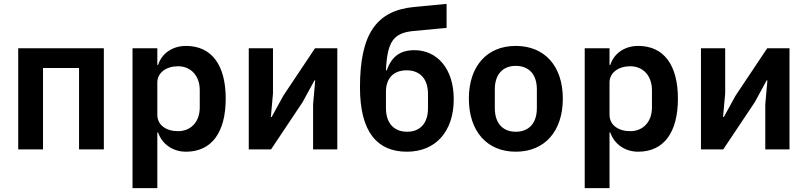

<svg xmlns="http://www.w3.org/2000/svg" viewBox="-20 -771 4169 991"><path d="M74 0H202V-420H388V0H516V-522H74Z M664 200H792V-87H796C816 -28 871 12 940 12C1072 12 1145 -87 1145 -262C1145 -436 1072 -534 940 -534C871 -534 815 -496 796 -436H792V-522H664ZM899 -94C838 -94 792 -125 792 -179V-345C792 -396 838 -429 899 -429C965 -429 1011 -380 1011 -306V-216C1011 -142 965 -94 899 -94Z M1264 0H1379L1542 -244L1603 -356H1607L1596 -233V0H1721V-522H1606L1443 -278L1382 -167H1378L1389 -289V-522H1264Z M2080 12C2230 12 2322 -94 2322 -259C2322 -418 2235 -512 2119 -512C2043 -512 2001 -477 1976 -408H1972C1979 -556 2010 -601 2114 -611L2285 -627V-751L2117 -735C1922 -716 1838 -595 1838 -320C1838 -87 1929 12 2080 12ZM2082 -91C2014 -91 1972 -134 1972 -214V-297C1972 -366 2010 -408 2079 -408C2147 -408 2189 -365 2189 -286V-211C2189 -134 2147 -91 2082 -91Z M2642 12C2792 12 2885 -94 2885 -262C2885 -429 2792 -534 2642 -534C2493 -534 2400 -429 2400 -262C2400 -94 2493 12 2642 12ZM2642 -91C2576 -91 2534 -134 2534 -213V-310C2534 -388 2576 -431 2642 -431C2709 -431 2751 -388 2751 -310V-213C2751 -134 2709 -91 2642 -91Z M2998 200H3126V-87H3130C3150 -28 3205 12 3274 12C3406 12 3479 -87 3479 -262C3479 -436 3406 -534 3274 -534C3205 -534 3149 -496 3130 -436H3126V-522H2998ZM3233 -94C3172 -94 3126 -125 3126 -179V-345C3126 -396 3172 -429 3233 -429C3299 -429 3345 -380 3345 -306V-216C3345 -142 3299 -94 3233 -94Z M3598 0H3713L3876 -244L3937 -356H3941L3930 -233V0H4055V-522H3940L3777 -278L3716 -167H3712L3723 -289V-522H3598Z"/></svg>

Font: Braiins Sans SemiBold
Style: Regular
Weight: 600
Designer: Mike Abbink, Paul van der Laan, Pieter van Rosmalen, Jiri Chlebus, Lubos Buracinsky
Foundry: Bold Monday, Sudetype
Version: Version 1.000;hotconv 1.0.109;makeotfexe 2.5.65596